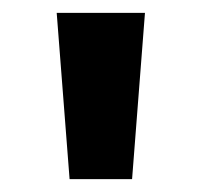

<svg xmlns="http://www.w3.org/2000/svg" viewBox="-20 -886 313 298"><path d="M88 -608H185L205 -866H68Z"/></svg>

Font: Noto Sans Malayalam UI
Style: Bold
Weight: 700
Designer: Jelle Bosma - Monotype Design Team
Foundry: Monotype Imaging Inc.
Version: Version 2.104